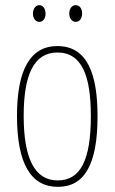

<svg xmlns="http://www.w3.org/2000/svg" viewBox="-20 -716 445 746"><path d="M108 -663C108 -646 117 -631 133 -631C147 -631 157 -644 157 -663C157 -682 147 -696 133 -696C117 -696 108 -680 108 -663ZM249 -664C249 -646 259 -631 274 -631C290 -631 299 -645 299 -664C299 -683 289 -696 274 -696C259 -696 249 -681 249 -664ZM359 -264C359 -433 317 -537 203 -537C97 -537 46 -444 46 -266C46 -80 100 10 205 10C308 10 359 -77 359 -264ZM72 -266C72 -424 111 -512 203 -512C300 -512 333 -418 333 -265C333 -94 293 -15 204 -15C114 -15 72 -102 72 -266Z"/></svg>

Font: Noto Sans Bengali ExtraCondensed Thin
Style: Regular
Weight: 100
Width: 2
Designer: Joana Ranito - Universal Thirst; Jelle Bosma - Monotype Design Team
Foundry: Universal Thirst ehf.
Version: Version 3.000